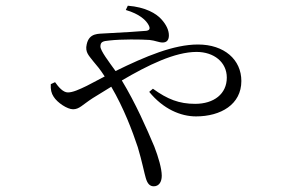

<svg xmlns="http://www.w3.org/2000/svg" viewBox="-20 -586 1040 673"><path d="M173 -298 158 -291C157 -272 160 -259 168 -247C181 -226 216 -203 236 -203C258 -203 268 -218 305 -242L370 -282C414 -207 444 -127 463 -70C478 -20 486 22 491 38C497 59 506 67 519 67C537 67 547 52 547 30C547 5 535 -36 521 -72C494 -136 456 -223 407 -304C499 -358 593 -404 669 -404C730 -404 775 -368 775 -314C775 -257 730 -222 664 -222C608 -222 567 -238 516 -275L503 -264C552 -204 613 -178 667 -178C754 -178 826 -220 826 -302C826 -377 766 -430 674 -430C589 -430 491 -389 385 -337C362 -369 332 -408 332 -423C332 -439 340 -442 363 -444C406 -449 475 -448 504 -446C524 -444 537 -437 550 -437C564 -437 572 -445 572 -462C572 -481 562 -500 547 -517C528 -539 490 -561 428 -566L421 -551C469 -537 493 -515 502 -496C507 -485 504 -480 493 -478C471 -476 410 -472 349 -469C327 -467 293 -472 284 -431C277 -402 293 -390 307 -371C319 -357 331 -343 347 -318L284 -285C257 -272 235 -262 218 -262C201 -262 185 -281 173 -298Z"/></svg>

Font: Noto Serif SC Light
Style: Regular
Weight: 300
Designer: Ryoko NISHIZUKA 西塚涼子 (kana & ideographs); Frank Grießhammer (Latin, Greek & Cyrillic); Wenlong ZHANG 张文龙 (bopomofo); San
Foundry: Adobe
Version: Version 2.001;hotconv 1.1.0;makeotfexe 2.6.0